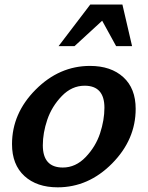

<svg xmlns="http://www.w3.org/2000/svg" viewBox="-20 -800 645 834"><path d="M553.7 -599.6 511.7 -780.3H372.1L234.4 -599.6H303.7L423.8 -710L484.4 -599.6ZM569.3 -327.1C569.3 -386.4 551.4 -432.3 515.6 -464.8C479.8 -497.4 431.6 -513.7 371.1 -513.7C281.9 -513.7 203.1 -479.3 134.8 -410.6C66.4 -342 32.2 -263 32.2 -173.8C32.2 -114.6 50.1 -68.5 85.9 -35.6C121.7 -2.8 169.9 13.7 230.5 13.7C319.7 13.7 398.4 -20.8 466.8 -89.8C535.2 -158.9 569.3 -238 569.3 -327.1ZM433.6 -332C433.6 -296.2 427.2 -259.1 414.6 -220.7C401.9 -182.3 381 -147.9 352.1 -117.7C323.1 -87.4 290 -72.3 252.9 -72.3C195 -72.3 166 -104.5 166 -168.9C166 -204.8 172.5 -241.9 185.5 -280.3C198.6 -318.7 219.6 -352.9 248.5 -382.8C277.5 -412.8 310.5 -427.7 347.7 -427.7C404.9 -427.7 433.6 -395.8 433.6 -332Z"/></svg>

Font: FreeUniversal
Style: BoldItalic
Weight: 700
Italic angle: -11°
Version: Version 1.001